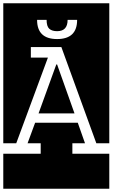

<svg xmlns="http://www.w3.org/2000/svg" viewBox="-32 -937 686 1170"><path d="M-12 -917H634V-64H555L342 -650H156V-586H260L67 -64H-12ZM438 -816H380Q380 -747 316 -747Q285 -747 268.5 -761.5Q252 -776 252 -816H194Q194 -699 316 -699Q438 -699 438 -816ZM316 -544 422 -246H203L311 -544ZM634 213H-12V0H216V-64H136L182 -189H442L486 -64H409V0H634Z"/></svg>

Font: Zilla Slab Highlight
Style: Regular
Weight: 400
Designer: Typotheque Type Foundry
Foundry: Typotheque type foundry
Version: Version 1.1; 2017; ttfautohint (v1.6)